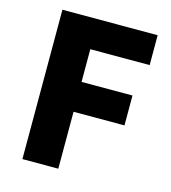

<svg xmlns="http://www.w3.org/2000/svg" viewBox="-111 -835 825 925"><g transform="rotate(15 302.0 -372.5)"><path d="M86 0H265V-284H519V-433H265V-596H561V-745H86Z"/></g></svg>

Font: Noto Sans CJK HK Black
Style: Regular
Weight: 900
Designer: Ryoko NISHIZUKA 西塚涼子 (kana, bopomofo & ideographs); Paul D. Hunt (Latin, Greek & Cyrillic); Sandoll Communications 산돌커뮤니
Foundry: Adobe
Version: Version 2.004;hotconv 1.0.118;makeotfexe 2.5.65603